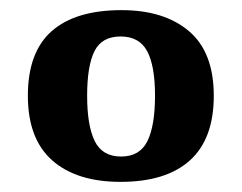

<svg xmlns="http://www.w3.org/2000/svg" viewBox="-20 -739 477 379"><path d="M218 -380Q131 -380 83 -422.5Q35 -465 35 -550Q35 -636 82 -677.5Q129 -719 220 -719Q304 -719 353 -677.5Q402 -636 402 -550Q402 -465 355 -422.5Q308 -380 218 -380ZM219 -430Q256 -430 271 -460.5Q286 -491 286 -550Q286 -609 270.5 -638Q255 -667 218 -667Q181 -667 166.5 -638Q152 -609 152 -550Q152 -491 167 -460.5Q182 -430 219 -430Z"/></svg>

Font: Noto Serif Gujarati
Style: Bold
Weight: 700
Version: Version 2.102